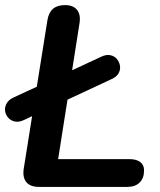

<svg xmlns="http://www.w3.org/2000/svg" viewBox="-44 -733 626 753"><path d="M109 0Q75 0 59.5 -18.5Q44 -37 49 -71L142 -654Q147 -684 164 -698.5Q181 -713 211 -713Q243 -713 258 -694.5Q273 -676 268 -643L184 -109H463Q491 -109 506 -97.5Q521 -86 521 -65Q521 -34 503.5 -17Q486 0 456 0ZM49 -262Q30 -253 14 -256.5Q-2 -260 -12 -271.5Q-22 -283 -24 -297.5Q-26 -312 -18.5 -326.5Q-11 -341 8 -350L354 -511Q373 -520 389 -516.5Q405 -513 414.5 -501.5Q424 -490 426.5 -475.5Q429 -461 421.5 -446.5Q414 -432 394 -423Z"/></svg>

Font: Nunito ExtraLight
Style: Bold Italic
Weight: 700
Italic angle: -9°
Version: Version 3.602